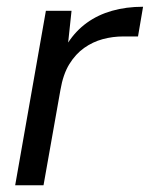

<svg xmlns="http://www.w3.org/2000/svg" viewBox="-20 -549 444 569"><path d="M25 0 116 -517H192L182 -423Q205 -458 237.5 -481.5Q270 -505 312 -517Q354 -529 404 -529L389 -441H346Q314 -441 284.5 -433Q255 -425 229.5 -407Q204 -389 185.5 -359Q167 -329 159 -282L109 0Z"/></svg>

Font: DM Sans 11pt
Style: Italic
Weight: 400
Italic angle: -10°
Version: Version 4.004;gftools[0.9.30]